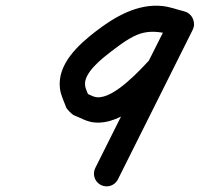

<svg xmlns="http://www.w3.org/2000/svg" viewBox="-20 -608 709 682"><path d="M634.3 -567.7C608.3 -574.1 584 -583.7 556.8 -586.6C468.9 -595.9 387.3 -548.4 320.2 -496.6C258.7 -449.2 182.6 -380.3 192.9 -294.1C195.9 -269.1 207.1 -248.8 215.3 -225.9C216.2 -223.3 221.5 -217.1 227.2 -211.2C232.9 -205.4 239 -200 241.6 -199C266.6 -189.4 287 -175.7 315.4 -173C415.9 -163.5 516.4 -269.7 578.4 -335.1C578.6 -335.3 580.4 -337.8 582.2 -340.4C584 -342.9 585.7 -345.5 585.9 -345.8C611.9 -397.4 637.9 -449.1 663.9 -500.8C677.3 -527.5 663.9 -551 643.8 -561.1C623.7 -571.2 596.8 -567.9 583.4 -541.1C495.1 -364.5 406.8 -187.8 318.4 -11.1C307.3 11.1 316.3 38.1 338.6 49.2C360.8 60.4 387.8 51.4 398.9 29.1C487.3 -147.5 575.6 -324.2 663.9 -500.9C677.3 -527.7 663.9 -551.1 643.9 -561.2C623.8 -571.3 596.9 -568 583.5 -541.2C557.5 -489.6 531.5 -437.9 505.5 -386.2C505.3 -385.9 507.3 -388.7 509.3 -391.5C511.3 -394.4 513.2 -397.2 513 -396.9C477.3 -359.2 385.2 -256.8 324.1 -262.6C307 -264.2 290.1 -276.8 273.8 -283C271.2 -284 278.2 -276 285.7 -268.4C293.1 -260.8 301 -253.5 300.1 -256.1C294.3 -272.2 284.3 -288.3 282.2 -305.1C276.7 -350.1 345.7 -402.6 375.1 -425.4C475.5 -502.7 504.1 -506.9 613 -480.3C637.2 -474.4 661.5 -489.2 667.4 -513.3C673.3 -537.5 658.5 -561.8 634.3 -567.7Z"/></svg>

Font: FRB American Cursive Guidelines Arrows Black
Style: Bold Italic
Weight: 900
Italic angle: -25°
Version: Version 2.0;Modular Font Editor K font №1